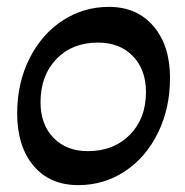

<svg xmlns="http://www.w3.org/2000/svg" viewBox="-20 -527 538 559"><path d="M30 -197Q30 -285 65.5 -356Q101 -427 162 -467Q223 -507 297 -507Q379 -507 427 -450.5Q475 -394 475 -300Q475 -212 440 -140.5Q405 -69 344 -28.5Q283 12 208 12Q125 12 77.5 -44.5Q30 -101 30 -197ZM405 -259Q405 -324 367 -363.5Q329 -403 265 -403Q190 -403 144 -355Q98 -307 98 -229Q98 -165 135.5 -126Q173 -87 236 -87Q311 -87 358 -134.5Q405 -182 405 -259Z"/></svg>

Font: Alegreya Medium
Style: Italic
Weight: 500
Italic angle: -7°
Designer: Juan Pablo del Peral
Foundry: Huerta Tipografica
Version: Version 2.008; ttfautohint (v1.8)